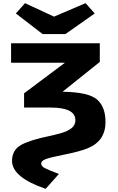

<svg xmlns="http://www.w3.org/2000/svg" viewBox="-20 -966 744 1212"><path d="M50 -570V-693H610V-575L375 -387H376Q540 -384 593 -337.5Q646 -291 646 -196Q646 -77 536 -31Q486 -10 390 9Q294 28 267 39Q240 50 240 66.5Q240 83 262.5 95Q285 107 352 132L268 226Q56 153 56 50Q56 -4 91 -35.5Q126 -67 237 -95Q321 -113 363.5 -125Q406 -137 431 -156.5Q456 -176 456 -207Q456 -287 300 -287H132V-377L390 -570ZM80 -881 138 -946 321 -861 520 -946 578 -881 393 -751H249Z"/></svg>

Font: Fix15 Mono
Style: Bold
Weight: 700
Designer: Carrois Corporate & Edenspiekermann AG
Foundry: Carrois Corporate GbR & Edenspiekermann AG
Version: Version 3.206